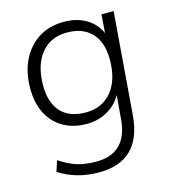

<svg xmlns="http://www.w3.org/2000/svg" viewBox="-110 -602 814 914"><g transform="rotate(-15 297.5 -145.0)"><path d="M87 115Q134 146 174 158Q214 170 267 170Q344 170 385 127.5Q426 85 432 4L444 -139L456 -147Q444 -105 416 -75.5Q388 -46 350.5 -30.5Q313 -15 270 -15Q203 -15 154 -43.5Q105 -72 78.5 -124Q52 -176 52 -247Q52 -327 81.5 -386.5Q111 -446 163.5 -479.5Q216 -513 288 -513Q360 -513 410 -477.5Q460 -442 475 -377L463 -393L471 -501H531L491 2Q482 113 425.5 168Q369 223 266 223Q155 223 70 168ZM279 -69Q360 -69 407 -126Q454 -183 454 -284Q454 -368 411 -414Q368 -460 289 -460Q208 -460 161.5 -402.5Q115 -345 115 -245Q115 -160 157 -114.5Q199 -69 279 -69Z"/></g></svg>

Font: Muli Light
Style: Italic
Weight: 300
Italic angle: -4.541°
Designer: Vernon Adams
Foundry: Vernon Adams
Version: Version 2.100; ttfautohint (v1.8.1.43-b0c9)